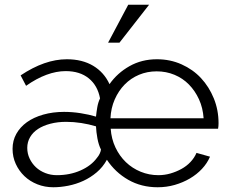

<svg xmlns="http://www.w3.org/2000/svg" viewBox="-20 -780 971 810"><path d="M205 10Q169 10 137.5 -2.5Q106 -15 83 -37Q60 -59 46.5 -88.5Q33 -118 33 -152Q33 -187 49 -215.5Q65 -244 93.5 -264.5Q122 -285 162.5 -296.5Q203 -308 250 -308Q285 -308 320 -302.5Q355 -297 385 -288Q387 -308 390.5 -328Q394 -348 402 -365Q392 -419 354.5 -449.5Q317 -480 257 -480Q218 -480 176 -464.5Q134 -449 90 -418L67 -462Q118 -496 166.5 -513Q215 -530 262 -530Q327 -530 373 -502.5Q419 -475 442 -425Q475 -472 526.5 -501Q578 -530 642 -530Q698 -530 746 -508.5Q794 -487 828 -450.5Q862 -414 882 -365Q902 -316 902 -260Q902 -255 901.5 -248Q901 -241 900 -237H447Q450 -194 467 -158Q484 -122 511 -96Q538 -70 573.5 -55.5Q609 -41 648 -41Q674 -41 698.5 -48Q723 -55 745 -67Q767 -79 783.5 -96.5Q800 -114 809 -135L866 -119Q854 -91 832 -67.5Q810 -44 781 -27Q752 -10 717.5 0Q683 10 645 10Q576 10 521 -21.5Q466 -53 431 -106Q414 -75 388 -53Q362 -31 331.5 -17Q301 -3 268 3.5Q235 10 205 10ZM220 -41Q275 -41 320 -61Q365 -81 389 -114Q396 -122 400.5 -131.5Q405 -141 406 -149Q396 -169 391 -196Q386 -223 385 -247Q355 -256 323 -261Q291 -266 259 -266Q223 -266 192.5 -258Q162 -250 140.5 -236Q119 -222 107 -201.5Q95 -181 95 -156Q95 -132 105 -111Q115 -90 131.5 -74.5Q148 -59 171 -50Q194 -41 220 -41ZM839 -281Q836 -325 819.5 -361Q803 -397 777 -423.5Q751 -450 716 -464.5Q681 -479 641 -479Q601 -479 566.5 -464.5Q532 -450 506 -423.5Q480 -397 464 -360.5Q448 -324 446 -281ZM484 -600H436L521 -760H609Z"/></svg>

Font: Rising Sun Light
Style: Regular
Weight: 300
Designer: Matt McInerney, Pablo Impallari, Rodrigo Fuenzalida (Raleway font), Stephen Hutchings (Greek), Cristiano Sobral (main ch
Foundry: The Rising Sun Project Authors
Version: Version 4.327; ttfautohint (v1.8.4.7-5d5b-dirty)